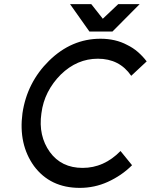

<svg xmlns="http://www.w3.org/2000/svg" viewBox="-20 -900 732 932"><path d="M320 -880 414 -747H526L658 -880H554L479 -809L423 -880ZM468 -712Q327 -712 218 -605Q165 -553 132.5 -489Q100 -425 89 -350Q79 -275 93 -211Q107 -147 145 -94Q224 12 367 12Q439 12 503 -17Q536 -32 565.5 -52Q595 -72 621 -98L565 -167Q485 -85 381 -85Q278 -85 222 -162Q194 -201 183.5 -248Q173 -295 181 -350Q188 -405 212 -452Q236 -499 275 -538Q354 -615 455 -615Q560 -615 617 -532L692 -602Q673 -627 649.5 -647.5Q626 -668 597 -682Q569 -697 536.5 -704.5Q504 -712 468 -712Z"/></svg>

Font: Unageo
Style: Medium-Italic
Weight: 500
Designer: Richard Sepsi
Foundry: Richard Sepsi
Version: Version 2.000